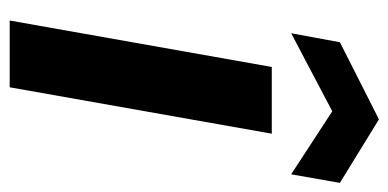

<svg xmlns="http://www.w3.org/2000/svg" viewBox="-228 -594 821 406"><g transform="rotate(90 183.0 -390.5)"><path d="M22.9 0 121.1 -554.2H262.2L164.1 0ZM366.2 -698.2 348.1 -595.2 214.8 -682.1 49.8 -595.2 68.8 -698.2 231.9 -780.8Z"/></g></svg>

Font: SVN-Poppins SemiBold
Style: Italic
Weight: 600
Italic angle: -10°
Designer: Ninad Kale (Devanagari), Jonny Pinhorn (Latin)
Foundry: Indian Type Foundry
Version: Version 3.002 2017